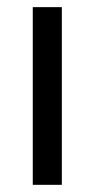

<svg xmlns="http://www.w3.org/2000/svg" viewBox="-20 -515 272 535"><path d="M71.3 0V-495.1H152.3V0Z"/></svg>

Font: Puritan
Style: Regular
Weight: 400
Version: 2.0a